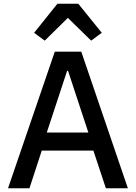

<svg xmlns="http://www.w3.org/2000/svg" viewBox="-20 -1010 729 1030"><path d="M288 -990H400L526 -834L469 -792L344 -914L220 -792L163 -834ZM138 0H23L274 -733H416L666 0H548L481 -202H204ZM340 -630 231 -299H454L345 -630Z"/></svg>

Font: IBM Plex Sans JP Medm
Style: Regular
Weight: 500
Designer: Mike Abbink; Paul van der Laan; Pieter van Rosmalen; Wujin Sim; Yejin Wi; Jinhee Kim; Boomi Park; Yona Kim; Kichan Ma
Foundry: Sandoll Inc.
Version: Version 1.002